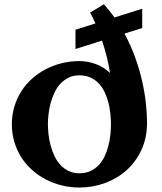

<svg xmlns="http://www.w3.org/2000/svg" viewBox="-20 -862 756 894"><path d="M496.6 -283.2Q496.6 -306.6 493.9 -332.8Q491.2 -358.9 484.9 -384Q478.5 -409.2 467.5 -432.4Q456.5 -455.6 440.4 -472.9Q424.3 -490.2 401.9 -500.7Q379.4 -511.2 349.6 -511.2Q321.3 -511.2 299.3 -500.5Q277.3 -489.7 261 -471.9Q244.6 -454.1 233.6 -430.7Q222.7 -407.2 215.8 -382.1Q209 -356.9 206.1 -331.3Q203.1 -305.7 203.1 -283.2Q203.1 -260.7 206.1 -235.1Q209 -209.5 215.8 -184.1Q222.7 -158.7 233.6 -135.5Q244.6 -112.3 261 -94.5Q277.3 -76.7 299.3 -65.9Q321.3 -55.2 349.6 -55.2Q378.9 -55.2 401.4 -65.7Q423.8 -76.2 440.2 -93.8Q456.5 -111.3 467.3 -134.3Q478 -157.2 484.6 -182.6Q491.2 -208 493.9 -233.9Q496.6 -259.8 496.6 -283.2ZM642.1 -731.4 559.6 -705.6Q588.9 -651.4 609.1 -595.2Q629.4 -539.1 641.6 -485.1Q653.8 -431.2 659.2 -381.6Q664.6 -332 664.6 -290.5Q664.6 -220.2 638.7 -164.3Q612.8 -108.4 569.1 -69.3Q525.4 -30.3 468.5 -9.5Q411.6 11.2 349.6 11.2Q307.6 11.2 268.1 1.5Q228.5 -8.3 193.6 -26.4Q158.7 -44.4 129.4 -70.6Q100.1 -96.7 79.3 -129.4Q58.6 -162.1 46.9 -200.9Q35.2 -239.7 35.2 -283.2Q35.2 -326.7 46.9 -365.5Q58.6 -404.3 79.3 -437Q100.1 -469.7 129.4 -495.8Q158.7 -522 193.6 -540Q228.5 -558.1 268.1 -567.9Q307.6 -577.6 349.6 -577.6Q387.7 -577.6 424.8 -564.2Q461.9 -550.8 492.2 -522.5Q487.3 -556.6 477.5 -595.7Q467.8 -634.8 455.1 -672.9L331.5 -633.8V-723.6L424.3 -752.9Q418 -767.1 411.9 -779.8Q405.8 -792.5 399.4 -803.2L463.9 -842.3Q477.1 -827.1 489.5 -811.8Q502 -796.4 513.2 -780.8L642.1 -821.3Z"/></svg>

Font: Aclonica
Style: Regular
Weight: 400
Designer: Astigmatic (AOETI)
Foundry: Astigmatic (AOETI)
Version: Version 1.000